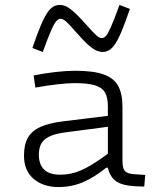

<svg xmlns="http://www.w3.org/2000/svg" viewBox="-20 -751 654 776"><path d="M223 -45Q254 -45 282.5 -53.5Q311 -62 346 -82.5Q381 -103 428 -139L416 -73H409Q361 -34 315 -14.5Q269 5 216 5Q155 5 116 -28Q77 -61 77 -122Q77 -166 92.5 -194Q108 -222 143.5 -238Q179 -254 238 -261L442 -286V-242L244 -216Q199 -210 176 -197.5Q153 -185 145 -167Q137 -149 137 -126Q137 -87 158 -66Q179 -45 223 -45ZM475 -102Q475 -71 484.5 -60Q494 -49 522 -47L567 -44L563 3L531 2Q478 0 451.5 -17Q425 -34 416 -73V-89V-322Q416 -357 404.5 -377Q393 -397 364 -406Q335 -415 282 -415Q253 -415 210 -410Q167 -405 123 -397L116 -446Q160 -455 204.5 -460Q249 -465 284 -465Q358 -465 399.5 -450Q441 -435 458 -403Q475 -371 475 -319ZM290 -618Q257 -656 245.5 -665.5Q234 -675 225 -675Q217 -675 208.5 -666.5Q200 -658 187.5 -630Q175 -602 153 -541L111 -557Q130 -613 144.5 -647.5Q159 -682 171.5 -700Q184 -718 196 -724.5Q208 -731 222 -731Q234 -731 246.5 -725.5Q259 -720 278 -703.5Q297 -687 326 -654Q359 -617 370.5 -607Q382 -597 391 -597Q400 -597 408 -605.5Q416 -614 428.5 -642.5Q441 -671 463 -731L505 -715Q486 -659 471.5 -624.5Q457 -590 444.5 -572Q432 -554 420 -547.5Q408 -541 394 -541Q383 -541 370 -546.5Q357 -552 338 -568.5Q319 -585 290 -618Z"/></svg>

Font: Intel One Mono Light
Style: Regular
Weight: 300
Monospace: yes
Designer: Fred Shallcrass
Foundry: Frere-Jones Type LLC
Version: Version 1.004